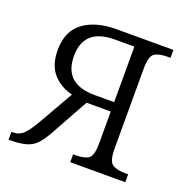

<svg xmlns="http://www.w3.org/2000/svg" viewBox="-102 -634 719 731"><g transform="rotate(20 258.0 -268.0)"><path d="M7 0V-32H12Q39 -32 56 -49Q73 -66 95 -104L175 -244Q126 -256 96 -290.5Q66 -325 66 -385Q66 -462 116 -499Q166 -536 249 -536H480V-504H469Q432 -504 415 -492Q398 -480 398 -430V-106Q398 -57 415 -44.5Q432 -32 469 -32H480V0H257V-32H268Q304 -32 320 -44Q336 -56 336 -105V-234H238L156 -86Q138 -53 121 -34Q104 -15 78 -7.5Q52 0 7 0ZM257 -272H336V-497H257Q132 -497 132 -385Q132 -272 257 -272Z"/></g></svg>

Font: Noto Serif SemiCondensed Light
Style: Regular
Weight: 300
Width: 4
Designer: Monotype Design Team
Foundry: Monotype Imaging Inc.
Version: Version 2.013